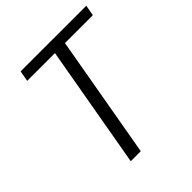

<svg xmlns="http://www.w3.org/2000/svg" viewBox="-193 -824 949 949"><g transform="rotate(-45 281.5 -349.5)"><path d="M104 -699H563L553 -643H358L245 0H175L288 -643H94Z"/></g></svg>

Font: SVN-Poppins Light
Style: Italic
Weight: 300
Italic angle: -10°
Designer: Ninad Kale (Devanagari), Jonny Pinhorn (Latin)
Foundry: Indian Type Foundry
Version: Version 3.002 2017; ttfautohint (v1.8.3)